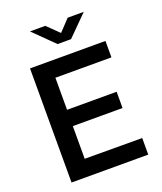

<svg xmlns="http://www.w3.org/2000/svg" viewBox="-165 -1036 967 1143"><g transform="rotate(-20 318.0 -465.0)"><path d="M402 -930 334 -858 260 -930H163L292 -803H377L504 -930ZM88 0H574V-105L210 -106V-313H525V-416H211V-619H566V-723H88Z"/></g></svg>

Font: United Sans SemiBold
Style: Regular
Weight: 600
Designer: Pablo Impallari, Rodrigo Fuenzalida (Modified by Dan O. Williams)
Version: Version 1.000;PS 001.000;hotconv 1.0.88;makeotf.lib2.5.64775